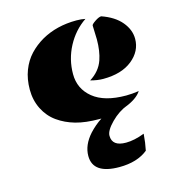

<svg xmlns="http://www.w3.org/2000/svg" viewBox="-112 -596 891 960"><g transform="rotate(-15 333.5 -116.0)"><path d="M415.5 -493.2Q355 -452.1 319.6 -385.3Q284.2 -318.4 284.2 -242.2Q284.2 -166 342.8 -118.2Q401.4 -70.3 513.7 -70.3Q544.4 -70.3 579.6 -75.7Q556.6 -39.6 491.2 -15.1Q430.2 6.8 363.8 8.8Q386.2 -5.4 411.6 -16.6L506.3 -21.5Q459 -3.9 419.7 35.9Q380.4 75.7 380.4 102.5Q380.4 157.2 452.1 157.2Q495.1 157.2 548.3 136.7Q544.9 182.6 536.6 221.7Q481 266.6 388.7 266.6Q252 266.6 252 172.9Q252 116.2 298.8 64Q328.1 32.2 363.8 8.8H354Q282.2 8.8 231.4 -5.6Q180.7 -20 140.9 -48.3Q101.1 -76.7 78.1 -122.3Q55.2 -168 55.2 -222.9Q55.2 -277.8 72.3 -322.3Q89.4 -366.7 119.1 -398.4Q148.9 -430.2 188.5 -453.1Q267.1 -497.6 369.6 -497.6Q395 -497.6 415.5 -493.2ZM494.6 -485.4Q561 -462.4 595.5 -421.1Q629.9 -379.9 629.9 -333Q629.9 -269 574.7 -224.6Q519.5 -180.2 424.3 -180.2Q394.5 -180.2 358.9 -189.9Q410.6 -222.2 428.7 -273.9Q444.3 -318.8 444.3 -379.4Q444.3 -391.1 441.9 -451.2Q441.4 -457.5 461.7 -471.2Q481.9 -484.9 494.6 -485.4Z"/></g></svg>

Font: Emblema One
Style: Regular
Weight: 400
Designer: Riccardo De Franceschi
Foundry: Riccardo De Franceschi
Version: Version 1.003